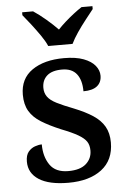

<svg xmlns="http://www.w3.org/2000/svg" viewBox="-55 -806 572 857"><g transform="rotate(-5 231.5 -378.0)"><path d="M217 10Q131 10 85.5 -19Q40 -48 40 -100Q40 -129 52.5 -144Q65 -159 82 -165Q99 -171 113 -171Q113 -116 138.5 -79Q164 -42 221 -42Q274 -42 300.5 -65.5Q327 -89 327 -125Q327 -149 316.5 -165Q306 -181 279.5 -196.5Q253 -212 204 -231Q152 -253 117.5 -274.5Q83 -296 65.5 -325.5Q48 -355 48 -399Q48 -471 102 -508.5Q156 -546 245 -546Q298 -546 332.5 -533Q367 -520 384 -499Q401 -478 401 -454Q401 -424 380.5 -407.5Q360 -391 319 -391Q319 -441 297.5 -468.5Q276 -496 232 -496Q187 -496 164.5 -476Q142 -456 142 -422Q142 -399 154 -382Q166 -365 194.5 -350.5Q223 -336 270 -318Q320 -298 353.5 -276Q387 -254 404 -224.5Q421 -195 421 -153Q421 -74 366 -32Q311 10 217 10ZM180 -606Q170 -629 151.5 -655.5Q133 -682 113 -708Q93 -734 77 -753V-766H126Q152 -749 182 -723.5Q212 -698 234 -675Q249 -691 267.5 -707.5Q286 -724 306 -739.5Q326 -755 343 -766H392V-753Q377 -734 356.5 -708Q336 -682 318 -655.5Q300 -629 289 -606Z"/></g></svg>

Font: Noto Serif Khojki Medium
Style: Regular
Weight: 500
Version: Version 2.003